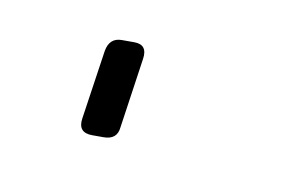

<svg xmlns="http://www.w3.org/2000/svg" viewBox="-29 -126 263 167"><g transform="rotate(10 102.5 -43.0)"><path d="M69 -86H80Q92 -86 90 -73L81 -11Q80 0 68 0H58Q45 0 47 -13L56 -74Q58 -86 69 -86Z"/></g></svg>

Font: Exo 2.0 Thin
Style: Italic
Weight: 250
Italic angle: -8°
Designer: Natanael Gama
Version: Version 1.001;PS 001.001;hotconv 1.0.70;makeotf.lib2.5.58329